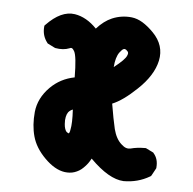

<svg xmlns="http://www.w3.org/2000/svg" viewBox="-42 -531 585 582"><g transform="rotate(5 250.0 -239.5)"><path d="M354.5 9.8Q309.6 7.8 252.4 -49.8Q250.5 -45.9 248 -42Q245.6 -38.1 242.9 -34.4Q240.2 -30.8 237.1 -27.3Q233.9 -23.9 230.5 -20.5Q224.6 -14.6 218 -10.7Q211.4 -6.8 204.3 -4.4Q197.3 -2 189.7 -1.5Q182.1 -1 174.3 -2Q144 -6.3 113.3 -37.1Q83 -67.4 73.7 -101.6Q64.5 -134.8 68.4 -175.8Q72.8 -218.3 106.4 -252Q136.7 -282.2 179.7 -290.5Q179.2 -355 170.9 -369.6Q167 -376.5 163.6 -377.9Q160.2 -379.4 156.2 -377Q137.7 -369.6 113.3 -374L112.3 -374.5L110.8 -375L91.3 -384.8L89.4 -385.7L87.9 -387.7Q71.8 -408.2 74.2 -435.5L74.7 -439L77.1 -441.4Q121.6 -487.8 163.6 -481.4Q199.7 -475.6 230.5 -443.4Q252.4 -467.8 276.4 -478Q305.2 -490.2 336.4 -486.8Q353 -484.9 369.6 -474.9Q386.2 -464.8 403.3 -447.3Q439.5 -410.2 429.7 -363.3Q424.8 -340.3 410.6 -317.9Q396.5 -295.4 373 -273.4Q331.5 -233.9 299.8 -221.2Q303.7 -197.3 307.4 -178.5Q311 -159.7 314.5 -145Q318.4 -129.9 324.5 -118.9Q330.6 -107.9 338.9 -100.6Q346.7 -93.3 353.3 -91.1Q359.9 -88.9 366.7 -90.3Q386.2 -95.7 411.1 -95.7H413.6L415.5 -94.7L435.1 -85L437 -84L438 -82.5Q452.6 -65.9 450.2 -40V-38.1L449.2 -36.1L437.5 -14.6L436 -12.7L433.6 -11.2Q397.9 9.8 354.5 9.8ZM182.6 -192.9Q174.3 -189.9 168.9 -183.1Q165 -177.7 163.1 -168.7Q161.1 -159.7 162.1 -147Q162.6 -138.7 164.6 -133.1Q166.5 -127.4 168.7 -124.8Q170.9 -122.1 173.8 -121.1Q173.8 -120.6 174.6 -120.4Q175.3 -120.1 175.5 -120.1Q175.8 -120.1 176.5 -120.1Q177.2 -120.1 177.5 -120.8Q177.7 -121.6 178.5 -122.8Q179.2 -124 179.7 -126.2Q180.2 -128.4 180.7 -131.3Q185.1 -151.4 182.6 -192.9ZM294.9 -332Q328.1 -357.9 332.5 -370.1Q334.5 -374.5 334.5 -377.4Q334.5 -380.4 332.8 -382.6Q331.1 -384.8 327.6 -387.7Q325.7 -388.7 324 -389.2Q322.3 -389.6 320.1 -388.9Q317.9 -388.2 314.9 -385.3Q312 -382.3 308.1 -377.4Q302.7 -370.1 299.3 -358.6Q295.9 -347.2 294.9 -332Z"/></g></svg>

Font: NaikaiFont
Style: Bold
Weight: 700
Version: Version 1.89